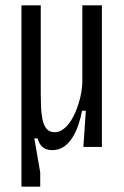

<svg xmlns="http://www.w3.org/2000/svg" viewBox="-20 -548 464 716"><path d="M60 148V-528H132V-198Q132 -175 133 -149.5Q134 -124 138.5 -102.5Q143 -81 153.5 -68Q164 -55 184 -55Q204 -55 222 -71Q240 -87 253.5 -113.5Q267 -140 276 -172Q285 -204 287 -237V-528H360V-199V0H291L300 -135H286Q276 -84 259.5 -51.5Q243 -19 222 -3.5Q201 12 174 12Q163 12 152 8Q141 4 133 -5.5Q125 -15 120 -32H108L130 95V148Z"/></svg>

Font: Bricolage Grotesque Condensed Light
Style: Regular
Weight: 300
Width: 3
Designer: Mathieu Triay
Foundry: Atelier Triay
Version: Version 1.000;gftools[0.9.30]